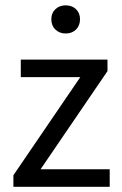

<svg xmlns="http://www.w3.org/2000/svg" viewBox="-20 -714 465 734"><path d="M31.2 0V-44L286.9 -419.1H59.5V-486.1H390.9V-442.1L135.2 -67H399.4V0ZM231 -586Q207.4 -586 191.8 -601Q176.2 -616 176.2 -640.4Q176.2 -664.2 191.8 -678.9Q207.4 -693.6 231 -693.6Q255.3 -693.6 270.6 -678.9Q285.9 -664.2 285.9 -640.4Q285.9 -616 270.6 -601Q255.3 -586 231 -586Z"/></svg>

Font: Source Sans Variable
Style: Regular
Weight: 200
Designer: Paul D. Hunt
Foundry: Adobe Systems Incorporated
Version: Version 3.006;hotconv 1.0.111;makeotfexe 2.5.65597